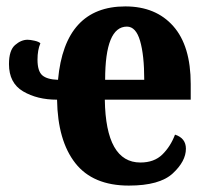

<svg xmlns="http://www.w3.org/2000/svg" viewBox="-20 -569 648 599"><path d="M382 10Q478 10 519 -28Q560 -66 560 -105Q560 -138 526 -149Q512 -112 486.5 -87Q461 -62 418 -62Q310 -62 307 -258H575V-307Q575 -426 520.5 -487.5Q466 -549 371 -549Q182 -549 161 -320Q127 -321 112 -334Q97 -347 97 -383Q97 -413 106 -434Q101 -439 87.5 -442Q74 -445 66 -445Q46 -445 27 -428.5Q8 -412 8 -369Q8 -310 52 -284Q96 -258 158 -258Q160 -130 215 -60Q270 10 382 10ZM308 -320Q308 -486 376 -486Q404 -486 417 -441.5Q430 -397 430 -320Z"/></svg>

Font: Noto Serif ExtraCondensed Extra
Style: Regular
Weight: 800
Width: 3
Designer: Monotype Design Team
Foundry: Monotype Imaging Inc.
Version: Version 1.002